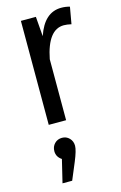

<svg xmlns="http://www.w3.org/2000/svg" viewBox="-126 -592 590 940"><g transform="rotate(-15 168.5 -122.0)"><path d="M285 -538Q308 -538 328 -532L313 -447Q291 -452 275 -452Q194 -452 166 -309V0H78V-527H154L162 -427Q199 -538 285 -538ZM124 78Q146 78 161 93.5Q176 109 176 132Q176 155 154 208L118 294H69L97 178Q71 161 71 132Q71 109 86 93.5Q101 78 124 78Z"/></g></svg>

Font: Fira Sans Condensed
Style: Regular
Weight: 400
Width: 3
Designer: Carrois Corporate & Edenspiekermann AG
Foundry: Carrois Corporate GbR & Edenspiekermann AG
Version: Version 4.202;PS 004.202;hotconv 1.0.88;makeotf.lib2.5.64775